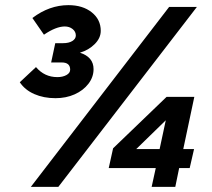

<svg xmlns="http://www.w3.org/2000/svg" viewBox="-20 -727 823 747"><path d="M196 -345Q150 -345 113.5 -361Q77 -377 57 -407L120 -466Q153 -427 203 -427Q224 -427 238.5 -435Q253 -443 253 -456Q253 -484 220 -484H179L195 -559H225Q248 -559 261.5 -567.5Q275 -576 275 -589Q275 -604 262.5 -614Q250 -624 232 -624Q198 -624 151 -592L106 -657Q172 -707 246 -707Q302 -707 337 -679Q372 -651 372 -607Q372 -579 348.5 -555.5Q325 -532 291 -522Q344 -505 344 -458Q344 -427 324 -401Q304 -375 270.5 -360Q237 -345 196 -345ZM570 0 586 -73H403L420 -150L628 -350H736L693 -147H735L718 -73H677L662 0ZM510 -147H601L625 -259ZM100 0 638 -700H746L207 0Z"/></svg>

Font: Red Hat Text
Style: Bold Italic
Weight: 700
Italic angle: -12°
Designer: Pentagram, MCKL
Foundry: Pentagram, MCKL
Version: Version 1.023; ttfautohint (v1.8.3)